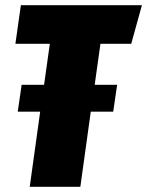

<svg xmlns="http://www.w3.org/2000/svg" viewBox="-20 -716 564 736"><path d="M483 -548H365L343 -391H429L414 -288H328L288 0H94L134 -288H48L63 -391H149L171 -548H39L60 -696H524Z"/></svg>

Font: Fira Sans Extra Condensed Black
Style: Italic
Weight: 900
Width: 3
Italic angle: -8°
Designer: Carrois Corporate & Edenspiekermann AG
Foundry: Carrois Corporate GbR & Edenspiekermann AG
Version: Version 4.203